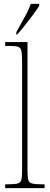

<svg xmlns="http://www.w3.org/2000/svg" viewBox="-20 -979 259 999"><path d="M7 0V-20H18Q55 -20 71 -24Q87 -28 91 -43.5Q95 -59 95 -94V-662Q95 -699 91 -715.5Q87 -732 72.5 -736Q58 -740 28 -740H7V-760H123V-94Q123 -59 127 -43.5Q131 -28 147.5 -24Q164 -20 200 -20H212V0ZM65 -812Q87 -852 107.5 -888.5Q128 -925 140 -959H184V-949Q174 -932 154 -905Q134 -878 111.5 -849.5Q89 -821 69 -799H65Z"/></svg>

Font: Noto Serif Tamil Condensed Thin
Style: Regular
Weight: 100
Width: 3
Designer: Indian Type Foundry, Tom Grace, and the Monotype Design Team
Foundry: Monotype Imaging Inc.
Version: Version 2.004; ttfautohint (v1.8.4.7-5d5b)